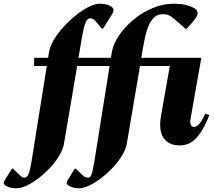

<svg xmlns="http://www.w3.org/2000/svg" viewBox="-143 -770 1147 1030"><path d="M-56 240Q-84 240 -103.5 231Q-123 222 -123 211Q-123 205 -117 196L-79 135H-73L-38 169Q-31 176 -25.5 179.5Q-20 183 -12 183Q1 183 9.5 165Q18 147 28 85L108 -416H40V-460H115L120 -490Q125 -522 146.5 -557.5Q168 -593 199 -627Q230 -661 265.5 -689Q301 -717 334 -733.5Q367 -750 392 -750Q422 -750 442 -741Q456 -734 461 -728.5Q466 -723 466 -715Q466 -707 459 -695L410 -617H403L382 -642Q367 -660 359 -666Q351 -672 343 -672Q333 -672 325 -664Q317 -656 310 -632Q303 -608 295 -560L278 -460H452L457 -490Q464 -533 494.5 -578.5Q525 -624 571.5 -663Q618 -702 674 -726Q730 -750 787 -750Q823 -750 847.5 -745Q872 -740 892 -730Q904 -724 910.5 -717Q917 -710 917 -699Q917 -686 903.5 -668.5Q890 -651 882 -642L859 -616H852L834 -632Q808 -654 792 -668Q776 -682 763 -688Q750 -694 732 -694Q699 -694 678.5 -671Q658 -648 646 -610.5Q634 -573 627 -530L615 -460H937L879 -131Q876 -113 880.5 -101Q885 -89 897 -89Q910 -89 925 -104.5Q940 -120 958 -160L980 -153Q953 -80 915 -35Q877 10 821 10Q762 10 734.5 -30Q707 -70 721 -150L768 -416H608L537 2Q532 31 512 64Q492 97 463 128Q434 159 401 184.5Q368 210 336.5 225Q305 240 281 240Q255 240 235 231Q215 222 215 212Q215 206 220 196L258 135H264L299 169Q313 183 330 183Q338 183 343 176Q348 169 353 148.5Q358 128 365 85L445 -416H271L200 2Q195 31 175.5 64Q156 97 127.5 128Q99 159 66 184.5Q33 210 1.5 225Q-30 240 -56 240Z"/></svg>

Font: Spectral SC ExtraBold
Style: Italic
Weight: 800
Italic angle: -10°
Designer: Jean-Baptiste Levee
Foundry: Production Type
Version: Version 2.001